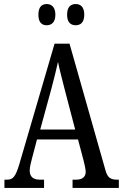

<svg xmlns="http://www.w3.org/2000/svg" viewBox="-20 -930 608 950"><path d="M355 -805C377 -805 397 -818 397 -857C397 -897 377 -910 355 -910C331 -910 312 -897 312 -857C312 -818 331 -805 355 -805ZM211 -805C233 -805 254 -818 254 -857C254 -897 233 -910 211 -910C188 -910 170 -897 170 -857C170 -818 188 -805 211 -805ZM2 0H198V-41H177C141 -41 127 -59 127 -86C127 -104 134 -129 138 -145L163 -240H366L393 -138C398 -118 404 -93 404 -80C404 -56 389 -41 357 -41H339V0H568V-41H560C527 -41 512 -51 502 -87L324 -714H250L76 -119C57 -55 44 -41 15 -41H2ZM179 -289 234 -490C247 -539 259 -587 267 -624C274 -587 287 -540 302 -480L352 -289Z"/></svg>

Font: Noto Serif Armenian ExtraCondensed
Style: Regular
Weight: 400
Width: 2
Designer: Monotype Design Team
Foundry: Monotype Imaging Inc.
Version: Version 2.008